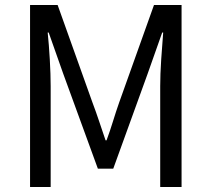

<svg xmlns="http://www.w3.org/2000/svg" viewBox="-20 -753 852 773"><path d="M101 0V-733H212L352 -341Q366 -304 379 -265Q392 -226 405 -188H409Q423 -226 435 -265Q447 -304 460 -341L600 -733H711V0H625V-406Q625 -453 629 -513.5Q633 -574 637 -622H633L574 -455L436 -74H374L235 -455L176 -622H172Q177 -574 180.5 -513.5Q184 -453 184 -406V0Z"/></svg>

Font: Source Han Sans
Style: Regular
Weight: 400
Designer: Ryoko NISHIZUKA Ë•øÂ°öÊ∂ºÂ≠ê (kana, bopomofo & ideographs); Paul D. Hunt (Latin, Greek & Cyrillic); Sandoll Communicatio
Foundry: Adobe
Version: Version 2.004;hotconv 1.0.118;makeotfexe 2.5.65603